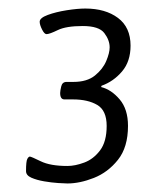

<svg xmlns="http://www.w3.org/2000/svg" viewBox="-20 -726 360 450"><path d="M180 -706Q227 -706 256.5 -684Q286 -662 286 -619Q286 -582 266 -558.5Q246 -535 218 -525L217 -522Q241 -516 260.5 -493Q280 -470 280 -431Q280 -381 256.5 -351.5Q233 -322 200 -309Q167 -296 138 -296Q132 -296 116.5 -297Q101 -298 83.5 -301Q66 -304 53.5 -309.5Q41 -315 41 -325Q41 -348 44 -353.5Q47 -359 50 -359Q53 -359 75.5 -348Q98 -337 138 -337Q156 -337 177.5 -345Q199 -353 214.5 -373.5Q230 -394 230 -431Q230 -467 208 -480Q186 -493 151 -493H131Q121 -493 121 -508Q121 -513 123.5 -523.5Q126 -534 136 -534H152Q184 -534 202.5 -549Q221 -564 229 -583Q237 -602 237 -615Q237 -632 224.5 -648.5Q212 -665 174 -665Q135 -665 115.5 -655.5Q96 -646 89 -646Q84 -646 78.5 -657Q73 -668 73 -675Q73 -684 92 -691Q111 -698 136.5 -702Q162 -706 180 -706Z"/></svg>

Font: Asap VF Beta
Style: Italic
Weight: 400
Italic angle: -6°
Designer: Pablo Cosgaya
Foundry: Pablo Cosgaya
Version: Version 1.007